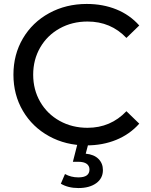

<svg xmlns="http://www.w3.org/2000/svg" viewBox="-20 -728 763 972"><path d="M48 -350Q48 -452 96 -533.5Q144 -615 229 -661.5Q314 -708 419 -708Q501 -708 569 -680.5Q637 -653 685 -599L620 -536Q541 -619 423 -619Q345 -619 282 -584Q219 -549 183.5 -487.5Q148 -426 148 -350Q148 -274 183.5 -212.5Q219 -151 282 -116Q345 -81 423 -81Q540 -81 620 -165L685 -102Q637 -48 568.5 -20Q500 8 418 8Q313 8 228.5 -38.5Q144 -85 96 -166.5Q48 -248 48 -350ZM288 202 309 153Q339 170 377 170Q433 170 433 130Q433 112 419 101.5Q405 91 376 91H349L374 -7H429L414 50Q456 54 478.5 76.5Q501 99 501 133Q501 175 467 199.5Q433 224 377 224Q325 224 288 202Z"/></svg>

Font: Idrija
Style: Regular
Weight: 500
Designer: Julieta Ulanovsky
Foundry: Julieta Ulanovsky
Version: Version 7.200